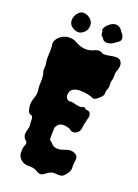

<svg xmlns="http://www.w3.org/2000/svg" viewBox="-169 -956 758 1052"><g transform="rotate(20 210.0 -430.0)"><path d="M26.4 -581.1 28.3 -636.7Q28.3 -650.4 25.9 -664.1Q23.4 -677.7 32.7 -692.9Q42 -708 60.5 -719.7Q79.1 -731.4 102.5 -731.4Q126 -731.4 139.6 -723.6Q153.3 -715.8 165 -710.9Q176.8 -706.1 191.4 -703.1Q222.7 -698.2 252 -711.9Q284.2 -727.5 303.7 -710Q324.2 -709 346.7 -713.9Q383.8 -721.7 397.5 -714.8Q427.7 -697.3 407.2 -644.5Q404.3 -636.7 404.3 -630.9Q404.3 -625 404.3 -619.1Q404.3 -601.6 401.4 -592.8Q398.4 -584 398.4 -578.1Q398.4 -572.3 398.4 -564.5Q400.4 -548.8 393.6 -534.2Q389.6 -525.4 389.6 -520Q389.6 -514.6 389.6 -509.8Q389.6 -497.1 376 -485.4Q353.5 -461.9 338.9 -461.9Q335.9 -461.9 333 -463.9Q330.1 -465.8 324.2 -467.8Q300.8 -475.6 274.9 -477.5Q249 -479.5 237.3 -476.6Q208 -470.7 201.2 -448.2Q193.4 -424.8 205.1 -412.1Q210 -406.2 215.8 -404.3Q221.7 -402.3 227.1 -403.8Q232.4 -405.3 241.7 -403.3Q251 -401.4 260.7 -398.4Q287.1 -392.6 296.4 -397Q305.7 -401.4 309.1 -400.4Q312.5 -399.4 314.5 -397.5Q321.3 -390.6 327.1 -390.6Q342.8 -391.6 348.6 -377.4Q354.5 -363.3 346.7 -342.8Q346.7 -339.8 343.8 -328.1Q336.9 -304.7 337.4 -295.9Q337.9 -287.1 334 -277.8Q330.1 -268.6 323.2 -261.7Q306.6 -247.1 287.1 -252.9Q278.3 -256.8 271.5 -263.7Q221.7 -278.3 204.1 -256.8Q194.3 -245.1 193.4 -236.3Q192.4 -227.5 192.4 -205.1V-168.9Q205.1 -160.2 215.8 -148.9Q226.6 -137.7 242.2 -136.7Q257.8 -135.7 270 -139.2Q282.2 -142.6 293 -146.5Q316.4 -156.2 335.9 -149.9Q355.5 -143.6 360.4 -132.8Q365.2 -122.1 362.3 -104.5Q359.4 -86.9 359.9 -78.6Q360.4 -70.3 360.4 -63.5Q360.4 -46.9 347.7 -31.2Q334 -10.7 322.3 -6.3Q310.5 -2 292 -4.4Q273.4 -6.8 261.7 -2.4Q250 2 240.7 8.8Q231.4 15.6 222.7 21.5Q208 31.2 189.5 21.5Q182.6 17.6 175.8 13.7Q158.2 4.9 132.8 6.3Q107.4 7.8 87.9 -8.3Q68.4 -24.4 67.9 -47.9Q67.4 -71.3 70.3 -81.5Q73.2 -91.8 76.2 -97.7Q80.1 -110.4 72.3 -117.2Q48.8 -135.7 55.7 -166Q58.6 -181.6 61.5 -190.4Q64.5 -199.2 62.5 -209.5Q60.5 -219.7 61 -228Q61.5 -236.3 60.5 -244.1Q58.6 -259.8 46.9 -261.7Q32.2 -263.7 27.3 -293Q21.5 -321.3 31.7 -349.6Q42 -377.9 40 -394Q38.1 -410.2 37.1 -423.8L38.1 -461.9Q38.1 -490.2 33.2 -500Q28.3 -509.8 30.3 -528.8Q32.2 -547.9 29.3 -558.1Q26.4 -568.4 26.4 -581.1ZM166 -872.1Q188.5 -854.5 186.5 -829.1Q186.5 -802.7 164.1 -786.1Q145.5 -771.5 126 -776.4Q106.4 -781.2 92.8 -794.9Q79.1 -808.6 81.1 -831.1Q83 -853.5 97.7 -869.1Q112.3 -884.8 124.5 -885.3Q136.7 -885.7 147 -882.3Q157.2 -878.9 166 -872.1ZM293 -878.9Q334 -900.4 359.4 -856.4Q363.3 -850.6 368.7 -844.7Q374 -838.9 375 -825.2Q376 -811.5 365.2 -804.2Q354.5 -796.9 340.8 -786.6Q327.1 -776.4 307.6 -774.9Q288.1 -773.4 279.8 -784.7Q271.5 -795.9 271 -795.9Q270.5 -795.9 265.6 -800.8Q260.7 -805.7 260.7 -815.9Q260.7 -826.2 257.3 -830.6Q253.9 -835 260.7 -847.2Q267.6 -859.4 272.5 -862.8Q277.3 -866.2 281.7 -870.6Q286.1 -875 293 -878.9Z"/></g></svg>

Font: Creepster Caps
Style: Regular
Weight: 400
Designer: Font Diner, Inc
Foundry: Font Diner, Inc
Version: Version 1.000